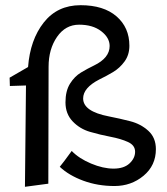

<svg xmlns="http://www.w3.org/2000/svg" viewBox="-20 -714 641 739"><path d="M76 5 80 -385 18 -383 17 -415 88 -456Q96 -561 148.5 -627.5Q201 -694 290 -694Q379 -694 428.5 -651Q478 -608 478 -538Q478 -503 459.5 -477.5Q441 -452 415 -436.5Q389 -421 362 -408Q300 -376 300 -335Q300 -285 399 -266Q440 -258 481 -247.5Q522 -237 551 -210.5Q580 -184 580 -140Q580 -77 532.5 -37.5Q485 2 420.5 2Q356 2 300.5 -18.5Q245 -39 210 -72Q222 -86 256 -133Q284 -104 330.5 -84.5Q377 -65 417 -65Q457 -65 478.5 -85Q500 -105 500 -130Q500 -155 472.5 -167.5Q445 -180 405.5 -187.5Q366 -195 326.5 -206.5Q287 -218 259.5 -247Q232 -276 232 -320Q232 -364 249.5 -392Q267 -420 292 -435Q317 -450 342 -462Q402 -491 402 -537Q402 -569 369.5 -594Q337 -619 284.5 -619Q232 -619 199.5 -572Q167 -525 167 -457L166 -7Z"/></svg>

Font: Fresca
Style: Regular
Weight: 400
Designer: Iván Moreno
Foundry: Fontstage
Version: Version 1.001